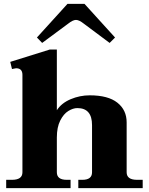

<svg xmlns="http://www.w3.org/2000/svg" viewBox="-20 -973 771 993"><path d="M198 -751 171 -779 329 -953H417L575 -779L547 -751L413 -851Q389 -870 373 -870Q357 -870 333 -851ZM718 -43V0H385V-43H406Q456 -43 456 -82V-326Q456 -414 380 -414Q358 -414 333.5 -399Q309 -384 291.5 -349.5Q274 -315 274 -262V-82Q274 -43 325 -43H345V0H12V-43H42Q96 -43 96 -82V-586Q96 -620 63 -620Q61 -620 42 -616L33 -653L238 -717H274V-403Q298 -440 345.5 -460Q393 -480 444 -480Q539 -480 587 -442Q635 -404 635 -340V-82Q635 -43 689 -43Z"/></svg>

Font: Taviraj
Style: Bold
Weight: 700
Designer: Katatrad Team
Foundry: CadsonDemak
Version: Version 1.001